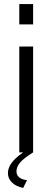

<svg xmlns="http://www.w3.org/2000/svg" viewBox="-20 -750 258 945"><path d="M94 175Q57 167 38 147.5Q19 128 19 102Q19 77 37 52Q55 27 94 0H75V-521H143V0Q98 28 79.5 49.5Q61 71 61 93Q61 130 113 137ZM75 -630V-730H143V-630Z"/></svg>

Font: PTCRaleway
Style: Regular
Weight: 400
Designer: Matt McInerney, Pablo Impallari, Rodrigo Fuenzalida
Foundry: Matt McInerney, Pablo Impallari, Rodrigo Fuenzalida
Version: Version 3.000g; ttfautohint (v1.5) -l 8 -r 28 -G 28 -x 14 -D